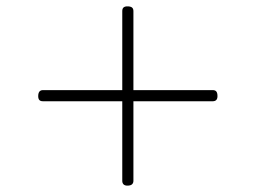

<svg xmlns="http://www.w3.org/2000/svg" viewBox="-20 -738 803 603"><path d="M380 -155Q372 -155 368 -159Q364 -163 364 -170V-703Q364 -711 368 -714.5Q372 -718 380 -718Q390 -718 394.5 -714.5Q399 -711 399 -703V-170Q399 -163 394.5 -159Q390 -155 380 -155ZM115 -420Q107 -420 103.5 -424Q100 -428 100 -436Q100 -455 115 -455H648Q656 -455 659.5 -450.5Q663 -446 663 -436Q663 -420 648 -420Z"/></svg>

Font: Playwrite HR Lijeva Thin
Style: Regular
Weight: 250
Designer: Veronika Burian, José Scaglione
Foundry: TypeTogether
Version: Version 1.002